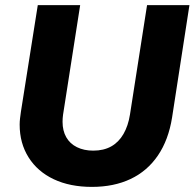

<svg xmlns="http://www.w3.org/2000/svg" viewBox="-20 -720 762 752"><path d="M340 12Q254 12 190.5 -18Q127 -48 92 -103.5Q57 -159 57 -232Q57 -244 58.5 -256.5Q60 -269 62 -283L128 -700H294L227 -271Q226 -264 225.5 -257Q225 -250 225 -243Q225 -208 239.5 -182.5Q254 -157 281.5 -143.5Q309 -130 345 -130Q386 -130 415.5 -146.5Q445 -163 463.5 -195Q482 -227 489 -271L556 -700H722L654 -260Q640 -172 598.5 -111Q557 -50 491.5 -19Q426 12 340 12Z"/></svg>

Font: MuseoModerno
Style: Bold Italic
Weight: 700
Italic angle: -9°
Designer: Pablo Cosgaya, Héctor Gatti, Marcela Romero, and the Authors of The MuseoModerno Project.
Foundry: Omnibus-Type Team
Version: Version 1.003